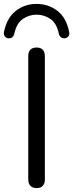

<svg xmlns="http://www.w3.org/2000/svg" viewBox="-58 -955 375 982"><path d="M129 7Q108.5 7 97.5 -4.8Q86.5 -16.5 86.5 -37V-668Q86.5 -689.5 97.5 -700.8Q108.5 -712 129 -712Q149.5 -712 160.5 -700.8Q171.5 -689.5 171.5 -668V-37Q171.5 -16.5 161 -4.8Q150.5 7 129 7ZM-15.5 -759Q-26 -760 -33.2 -769Q-40.5 -778 -37.5 -792.5Q-22 -865.5 23.8 -900.2Q69.5 -935 129 -935Q188.5 -935 234.8 -900.2Q281 -865.5 295.5 -792.5Q299 -778 291.5 -769Q284 -760 273.5 -759Q265 -758.5 258.5 -761.5Q252 -764.5 248.2 -770Q244.5 -775.5 243 -782Q232 -836 199.8 -858Q167.5 -880 129 -880Q91 -880 58.8 -858Q26.5 -836 15 -782Q13.5 -775.5 9.8 -770Q6 -764.5 -0.2 -761.5Q-6.5 -758.5 -15.5 -759Z"/></svg>

Font: Nunito ExtraLight
Style: Regular
Weight: 200
Designer: Vernon Adams
Foundry: Vernon Adams
Version: Version 3.602;April 4, 2023;FontCreator 14.0.0.2856 64-bit